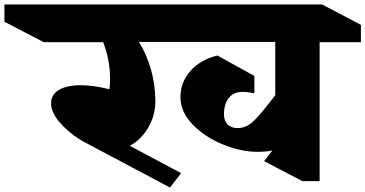

<svg xmlns="http://www.w3.org/2000/svg" viewBox="-165 -806 1646 865"><path d="M1461 -616H1275V10H1197L1025 -80L1062 -128Q1032 -122 995 -122Q920 -122 838.5 -155.5Q757 -189 702.5 -245.5Q648 -302 648 -368Q648 -436 693 -486.5Q738 -537 814 -556L981 -464V-386Q950 -392 926 -392Q888 -392 866 -365Q844 -338 844 -290Q844 -262 860.5 -245.5Q877 -229 905 -229Q942 -229 971.5 -255Q1001 -281 1046 -340L1075 -377V-617H461Q496 -561 515.5 -491.5Q535 -422 535 -351Q535 -286 503 -231.5Q471 -177 420 -149L651 -26L601 39L232 -157Q165 -190 115 -242.5Q65 -295 65 -340Q65 -380 100.5 -401Q136 -422 198 -422Q256 -422 328 -404Q331 -427 331 -452Q331 -533 300 -616H32L-145 -708V-786H1286L1461 -694Z"/></svg>

Font: Inknut Antiqua Black
Style: Regular
Weight: 900
Designer: Claus Eggers Sørensen
Foundry: Claus Eggers Sørensen
Version: Version 1.003; ttfautohint (v1.8.2) -l 8 -r 50 -G 200 -x 14 